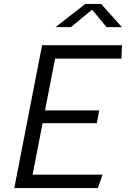

<svg xmlns="http://www.w3.org/2000/svg" viewBox="-20 -961 660 981"><path d="M53 0H480L504 -68.5H146.5L197.5 -331.5H474.5L487 -397H210L261.5 -661.5H600.5L603 -730H195ZM264 -822.5H342.5L450.5 -911.5L524.5 -822.5H602.5L496.5 -941H416Z"/></svg>

Font: Monaspace Krypton Light
Style: Italic
Weight: 300
Italic angle: -11°
Designer: Riley Cran & the Lettermatic Team
Foundry: Lettermatic
Version: Version 1.101 (Monaspace Krypton)